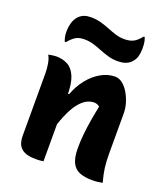

<svg xmlns="http://www.w3.org/2000/svg" viewBox="-146 -908 892 1018"><g transform="rotate(20 300.0 -399.0)"><path d="M550 0Q535 3 521.5 4.5Q508 6 492 6Q450 6 421 -5.5Q392 -17 377.5 -46.5Q363 -76 363 -129Q363 -166 367 -206.5Q371 -247 378 -288.5Q385 -330 394 -373Q387 -379 379 -382Q371 -385 363 -385Q341 -385 319.5 -373.5Q298 -362 276.5 -334.5Q255 -307 234.5 -258.5Q214 -210 194 -136V-381H222Q240 -430 270.5 -468.5Q301 -507 340 -529.5Q379 -552 420 -552Q442 -552 461.5 -537Q481 -522 496 -497Q511 -472 520 -442.5Q529 -413 529 -384Q529 -347 529 -309.5Q529 -272 529 -234.5Q529 -197 529 -159Q529 -111 533.5 -77.5Q538 -44 550 0ZM216 0Q207 1 200 2Q193 3 186.5 3Q180 3 172 3Q141 3 120.5 -3.5Q100 -10 88 -22.5Q76 -35 71 -51.5Q66 -68 66 -89Q66 -139 66 -184.5Q66 -230 66 -273Q66 -316 66 -357.5Q66 -399 66 -441Q66 -466 61.5 -494Q57 -522 46 -540Q54 -542 61.5 -543Q69 -544 76.5 -545Q84 -546 91 -546Q127 -546 155.5 -530.5Q184 -515 200 -476.5Q216 -438 216 -369Q216 -305 216 -240Q216 -175 216 -113.5Q216 -52 216 0ZM396 -755Q426 -755 446.5 -765Q467 -775 489 -803H495Q498 -796 500.5 -786Q503 -776 504 -764.5Q505 -753 505 -739Q505 -717 499 -695.5Q493 -674 475 -657Q463 -645 444.5 -639Q426 -633 404 -633Q374 -633 348.5 -640.5Q323 -648 299.5 -657.5Q276 -667 251.5 -674.5Q227 -682 199 -682Q170 -682 151.5 -671Q133 -660 111 -634H105Q102 -642 100 -649Q98 -656 96.5 -665Q95 -674 95 -686Q95 -715 102 -738.5Q109 -762 125 -779Q138 -792 154 -798Q170 -804 190 -804Q223 -804 249.5 -796.5Q276 -789 299.5 -779.5Q323 -770 346.5 -762.5Q370 -755 396 -755Z"/></g></svg>

Font: Recursive Monospace Casual ExtraBold
Style: Regular
Weight: 800
Version: Version 1.047